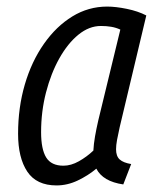

<svg xmlns="http://www.w3.org/2000/svg" viewBox="-20 -554 502 584"><path d="M152 10Q91 10 63 -32Q35 -74 35 -147Q35 -227 55.5 -297Q76 -367 113.5 -420.5Q151 -474 200 -504Q249 -534 306 -534Q332 -534 366 -527Q400 -520 425 -507L344 -167Q339 -145 336 -128.5Q333 -112 333 -100Q333 -79 344 -69Q355 -59 379 -55L355 7Q293 -2 273 -41Q248 -20 216.5 -5Q185 10 152 10ZM173 -50Q196 -50 220 -63.5Q244 -77 264 -96Q265 -116 269 -139Q273 -162 279 -188L346 -464Q333 -470 318.5 -472.5Q304 -475 287 -475Q251 -475 218.5 -448.5Q186 -422 160.5 -376.5Q135 -331 120 -273Q105 -215 105 -152Q105 -100 120.5 -75Q136 -50 173 -50Z"/></svg>

Font: Ubuntu Sans Condensed
Style: Italic
Weight: 400
Width: 3
Italic angle: -13.5°
Designer: Dalton Maag Ltd
Foundry: Dalton Maag Ltd
Version: Version 1.006; ttfautohint (v1.8.4.7-5d5b)